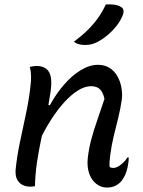

<svg xmlns="http://www.w3.org/2000/svg" viewBox="-20 -833 640 862"><path d="M114 -532Q118 -534 122.5 -534.5Q127 -535 132.5 -536Q138 -537 143 -537Q170 -537 186.5 -525Q203 -513 208 -487.5Q213 -462 207 -421Q199 -365 187 -310.5Q175 -256 164 -204Q153 -152 145.5 -100Q138 -48 137 3Q134 3 131 3.5Q128 4 125 4.5Q122 5 118 5Q97 5 83.5 -1.5Q70 -8 62 -19Q54 -30 51.5 -43Q49 -56 50 -70Q56 -130 69 -192.5Q82 -255 95.5 -317Q109 -379 116 -439Q120 -470 119.5 -491.5Q119 -513 114 -532ZM420 -542Q450 -542 472 -528Q494 -514 507 -491Q520 -468 525 -440.5Q530 -413 527 -387Q521 -345 511 -304.5Q501 -264 491 -223.5Q481 -183 475 -138Q473 -123 472 -109Q471 -95 472 -83Q476 -81 480 -80Q484 -79 488 -79Q499 -79 510.5 -85.5Q522 -92 533.5 -103Q545 -114 552 -126H558Q558 -117 557 -107Q556 -97 553 -83Q549 -63 542 -48Q535 -33 526 -21Q515 -8 499 0.5Q483 9 459 9Q434 9 412.5 -7.5Q391 -24 380.5 -54Q370 -84 374 -123Q379 -166 389.5 -206Q400 -246 415.5 -290Q431 -334 449 -389Q443 -418 429 -432Q415 -446 389 -446Q361 -446 331 -427.5Q301 -409 270.5 -376Q240 -343 211.5 -299Q183 -255 158 -203L181 -361H204Q232 -412 267.5 -453Q303 -494 342.5 -518Q382 -542 420 -542ZM455 -813Q478 -814 493.5 -812Q509 -810 521 -803Q533 -797 534.5 -786Q536 -775 530 -762Q520 -738 503 -716.5Q486 -695 465.5 -677.5Q445 -660 424 -648Q406 -638 391.5 -634.5Q377 -631 362 -631Q347 -631 334 -634.5Q321 -638 312 -646Q347 -672 373 -697.5Q399 -723 419.5 -751.5Q440 -780 455 -813Z"/></svg>

Font: Rec Mono Duotone
Style: Italic
Weight: 400
Italic angle: -10°
Monospace: yes
Version: Version 1.085; ttfautohint (v1.8.4.7-5d5b)